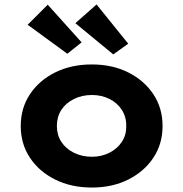

<svg xmlns="http://www.w3.org/2000/svg" viewBox="-20 -831 821 861"><path d="M392 10Q299 10 227 -26Q155 -62 114 -124Q73 -186 73 -266Q73 -346 114 -408Q155 -470 227 -506Q299 -542 392 -542Q484 -542 555.5 -506Q627 -470 668 -408Q709 -346 709 -266Q709 -186 668 -124Q627 -62 555.5 -26Q484 10 392 10ZM392 -128Q435 -128 470.5 -146Q506 -164 526.5 -195Q547 -226 546 -266Q547 -306 526.5 -338Q506 -370 470.5 -387.5Q435 -405 392 -405Q348 -405 311.5 -387Q275 -369 255 -338Q235 -307 235 -266Q235 -226 255 -195Q275 -164 311.5 -146Q348 -128 392 -128ZM488 -587 318 -727 413 -811 555 -635ZM282 -590 104 -720 194 -810 346 -641Z"/></svg>

Font: Lexend Exa
Style: Bold
Weight: 700
Designer: Bonnie Shaver-Troup, Thomas Jockin
Foundry: Lexend
Version: Version 1.007